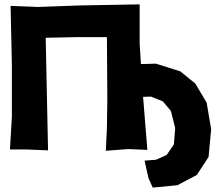

<svg xmlns="http://www.w3.org/2000/svg" viewBox="-20 -684 983 876"><path d="M28.3 -657.2 34.2 -387.7V-151.4L25.4 -2H103.5L199.2 2L188.5 -511.7L332 -514.6H467.8L469.7 -229.5L467.8 -101.6L462.9 3.9L565.4 -3.9L652.3 0L632.8 -242.2L668.9 -243.2L722.7 -221.7L759.8 -177.7L779.3 -99.6L773.4 -25.4L740.2 23.4L691.4 44.9L639.6 48.8L657.2 127.9L676.8 171.9L789.1 161.1L877.9 114.3L931.6 32.2L943.4 -94.7L922.9 -215.8L871.1 -302.7L802.7 -358.4L691.4 -393.6L623 -391.6L617.2 -485.4V-664.1L344.7 -659.2L153.3 -652.3Z"/></svg>

Font: MaokenAssortedSans-TC
Style: Regular
Weight: 500
Version: Version 0.83